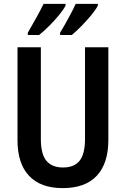

<svg xmlns="http://www.w3.org/2000/svg" viewBox="-20 -957 647 987"><path d="M537 -237Q537 -118 478 -54Q419 10 302 10Q189 10 129.5 -53Q70 -116 70 -236V-714H190V-242Q190 -164 219 -130Q248 -96 304 -96Q362 -96 389.5 -131Q417 -166 417 -243V-714H537ZM483 -928Q473 -908 449.5 -879.5Q426 -851 398.5 -823Q371 -795 349 -777H289V-789Q312 -827 335 -869.5Q358 -912 369 -937H483ZM317 -928Q306 -907 283.5 -879.5Q261 -852 233.5 -824.5Q206 -797 181 -777H123V-789Q146 -828 169 -870Q192 -912 204 -937H317Z"/></svg>

Font: Noto Sans Condensed SemiBold
Style: Regular
Weight: 600
Width: 3
Designer: Monotype Design Team
Foundry: Monotype Imaging Inc.
Version: Version 2.013; ttfautohint (v1.8.4.7-5d5b)